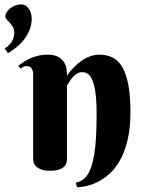

<svg xmlns="http://www.w3.org/2000/svg" viewBox="-40 -749 638 851"><path d="M388.2 -243.2Q388.2 -304.7 382.6 -341.6Q377 -378.4 367.7 -397.7Q358.4 -417 347.2 -423.1Q335.9 -429.2 324.2 -429.2Q310.1 -429.2 299.1 -421.6Q288.1 -414.1 280 -404.3Q272 -394.5 266.4 -384.8Q260.7 -375 256.8 -370.1V-43.9Q256.8 -37.6 254.9 -28.6Q252.9 -19.5 245.4 -11.5Q237.8 -3.4 222.9 2.2Q208 7.8 182.1 7.8Q156.2 7.8 141.4 1.7Q126.5 -4.4 118.7 -12.7Q110.8 -21 108.9 -29.8Q106.9 -38.6 106.9 -43.9V-420.9Q106.9 -435.1 100.3 -445.6Q93.8 -456.1 78.1 -456.1Q69.8 -456.1 64 -453.1Q58.1 -450.2 51.3 -444.8L41 -457Q52.2 -466.3 66.2 -475.3Q80.1 -484.4 96.2 -491.2Q112.3 -498 130.9 -502.4Q149.4 -506.8 169.9 -506.8Q201.7 -506.8 219.2 -496.3Q236.8 -485.8 245.1 -471.2Q253.4 -456.5 255.1 -440.7Q256.8 -424.8 256.8 -414.1Q274.9 -439.9 297.9 -460.4Q307.1 -469.2 318.6 -477.5Q330.1 -485.8 343 -492.4Q356 -499 370.4 -502.9Q384.8 -506.8 399.9 -506.8Q433.1 -506.8 458.7 -494.1Q484.4 -481.4 502 -451.7Q519.5 -421.9 528.8 -372.8Q538.1 -323.7 538.1 -251Q538.1 -180.2 525.4 -127.9Q512.7 -75.7 492.2 -39.1Q471.7 -2.4 445.8 20.8Q419.9 43.9 393.6 57.1Q367.2 70.3 343 75.4Q318.8 80.6 301.3 81.1L295.9 61Q310.5 57.6 323 50.3Q335.4 43 345.7 28.8Q356 14.6 363.8 -7.1Q371.6 -28.8 377.2 -61.5Q382.8 -94.2 385.5 -138.9Q388.2 -183.6 388.2 -243.2ZM-19.5 -533.7Q5.9 -550.8 14.6 -568.8Q23.4 -586.9 23.4 -603.5Q23.4 -622.1 12.7 -637Q2 -651.9 -10.7 -662.6Q-16.6 -669.9 -16.6 -676.3Q-16.6 -685.1 -10.7 -694.6Q-4.9 -704.1 4.6 -711.7Q14.2 -719.2 26.9 -724.4Q39.6 -729.5 53.7 -729.5Q66.9 -729.5 75.7 -722.9Q84.5 -716.3 90.1 -706.8Q95.7 -697.3 98.1 -686.5Q100.6 -675.8 100.6 -667.5Q100.6 -643.1 92.5 -620.8Q84.5 -598.6 70.3 -578.9Q56.2 -559.1 36.9 -542.7Q17.6 -526.4 -4.4 -513.7Z"/></svg>

Font: Berkshire Swash
Style: Regular
Weight: 400
Designer: Astigmatic (AOETI)
Foundry: Astigmatic (AOETI)
Version: Version 1.001